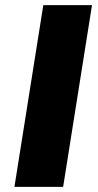

<svg xmlns="http://www.w3.org/2000/svg" viewBox="-20 -725 381 745"><path d="M36 0 148 -705H337L225 0Z"/></svg>

Font: Nunito Sans 9pt Black
Style: Italic
Weight: 900
Italic angle: -9°
Version: Version 3.101;gftools[0.9.27]